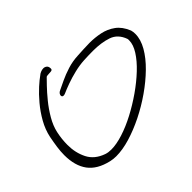

<svg xmlns="http://www.w3.org/2000/svg" viewBox="-136 -815 1071 1071"><g transform="rotate(-45 400.0 -279.5)"><path d="M242 38Q220 38 198 33Q116 14 78.5 -37Q41 -88 41 -172Q41 -201 45.5 -232.5Q50 -264 57 -300Q67 -348 92.5 -393Q118 -438 150 -476Q182 -514 212 -541Q242 -568 261 -581Q267 -587 278.5 -592Q290 -597 301 -597Q312 -597 321 -590Q330 -583 330 -566Q330 -556 319 -554.5Q308 -553 296 -553Q284 -553 280 -549Q271 -540 246 -514Q221 -488 191.5 -452Q162 -416 137.5 -374Q113 -332 104 -291Q99 -268 96.5 -245Q94 -222 94 -199Q94 -137 119.5 -86.5Q145 -36 208 -14Q226 -8 249 -8Q290 -8 343 -25Q396 -42 452 -71.5Q508 -101 561 -138Q614 -175 657 -215.5Q700 -256 725 -295.5Q750 -335 750 -368Q750 -371 750 -374.5Q750 -378 749 -381Q729 -437 680 -453.5Q631 -470 566 -470Q549 -470 531 -469.5Q513 -469 494 -468Q457 -466 417.5 -456.5Q378 -447 343.5 -434.5Q309 -422 287 -412Q280 -409 274 -409Q262 -409 262 -421Q262 -426 266.5 -433Q271 -440 281 -444Q302 -454 333.5 -469Q365 -484 404.5 -496.5Q444 -509 488 -511Q511 -512 534.5 -513.5Q558 -515 583 -515Q626 -515 667 -506.5Q708 -498 742 -473.5Q776 -449 796 -400Q798 -393 799 -385.5Q800 -378 800 -370Q800 -326 773 -279Q746 -232 699.5 -186.5Q653 -141 595 -100.5Q537 -60 474.5 -29Q412 2 352 20Q292 38 242 38Z"/></g></svg>

Font: Grape Nuts
Style: Regular
Weight: 400
Designer: Robert E. Leuschke
Foundry: Robert E. Leuschke
Version: Version 1.010; ttfautohint (v1.8.3)